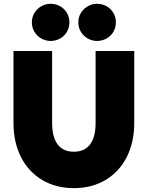

<svg xmlns="http://www.w3.org/2000/svg" viewBox="-20 -975 776 1009"><path d="M50.8 -329.1V-707H253.9V-329.1Q253.9 -254.4 283 -216.1Q312 -177.7 368.2 -177.7Q424.3 -177.7 453.4 -216.1Q482.4 -254.4 482.4 -329.1V-707H685.5V-329.1Q685.5 -227.1 646 -149.4Q606.4 -71.8 534.4 -29.1Q462.4 13.7 368.2 13.7Q273.9 13.7 201.9 -29.1Q129.9 -71.8 90.3 -149.4Q50.8 -227.1 50.8 -329.1ZM147.5 -857.4Q147.5 -884.8 160.9 -907Q174.3 -929.2 197 -942.1Q219.7 -955.1 246.1 -955.1Q272.9 -955.1 295.7 -942.4Q318.4 -929.7 331.5 -907.2Q344.7 -884.8 344.7 -857.4Q344.7 -830.1 331.5 -807.6Q318.4 -785.2 295.7 -772.5Q272.9 -759.8 246.1 -759.8Q219.7 -759.8 197 -772.7Q174.3 -785.6 160.9 -807.9Q147.5 -830.1 147.5 -857.4ZM391.6 -857.4Q391.6 -884.8 405 -907Q418.5 -929.2 441.2 -942.1Q463.9 -955.1 490.2 -955.1Q517.1 -955.1 539.8 -942.4Q562.5 -929.7 575.7 -907.2Q588.9 -884.8 588.9 -857.4Q588.9 -830.1 575.7 -807.6Q562.5 -785.2 539.8 -772.5Q517.1 -759.8 490.2 -759.8Q463.9 -759.8 441.2 -772.7Q418.5 -785.6 405 -807.9Q391.6 -830.1 391.6 -857.4Z"/></svg>

Font: Wanted Sans ExtraBlack
Style: Regular
Weight: 900
Designer: Original Design by Kil Hyung-jin and Kang Hanbin, Wanted Lab, Inc; Hangeul from Source Han Sans by Jang Soo-young and Ka
Foundry: Wanted Lab, Inc.
Version: Version 1.001